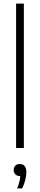

<svg xmlns="http://www.w3.org/2000/svg" viewBox="-20 -828 224 1074"><path d="M70 0V-808H113.5V0ZM76 226Q84.5 205 88.5 188.2Q92.5 171.5 93.5 157H92Q76 157 66.2 147.5Q56.5 138 56.5 122.5Q56.5 108 65.8 98.8Q75 89.5 90 89.5Q127.5 89.5 127.5 135Q127.5 154 121.5 178.5Q115.5 203 104 226Z"/></svg>

Font: Encode Sans Cnd XLt
Style: Regular
Weight: 200
Width: 3
Designer: Multiple Designers
Foundry: Impallari Type
Version: Version 3.002; ttfautohint (v1.8.3) -l 8 -r 50 -G 200 -x 14 